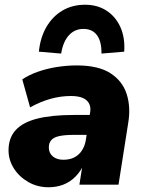

<svg xmlns="http://www.w3.org/2000/svg" viewBox="-20 -779 608 810"><path d="M185 11Q138 11 99.5 -11Q61 -33 38.5 -68.5Q16 -104 16 -145Q16 -197 46 -230Q76 -263 137 -278.5Q198 -294 291 -294H370L356 -210H291Q254 -210 230.5 -205Q207 -200 196.5 -188Q186 -176 186 -157Q186 -133 203 -119Q220 -105 247 -105Q274 -105 293.5 -115Q313 -125 325.5 -144Q338 -163 342 -188L360 -303Q366 -336 346 -355Q326 -374 279 -374Q236 -374 193 -362Q150 -350 107 -326L74 -444Q100 -462 137.5 -475.5Q175 -489 218 -496Q261 -503 304 -503Q395 -503 446 -470Q497 -437 514.5 -382Q532 -327 521 -261L480 0H315L330 -96H338Q323 -59 299.5 -35Q276 -11 247 0Q218 11 185 11ZM238 -553 144 -561Q150 -621 176 -665.5Q202 -710 243.5 -734.5Q285 -759 339 -759Q391 -759 429.5 -734Q468 -709 488 -664.5Q508 -620 504 -561L408 -553Q409 -603 389.5 -630Q370 -657 332 -657Q295 -657 270.5 -630Q246 -603 238 -553Z"/></svg>

Font: Nunito Sans 12pt ExtraLight 12pt Black
Style: Italic
Weight: 900
Italic angle: -9°
Version: Version 3.101;gftools[0.9.27]